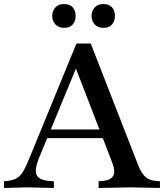

<svg xmlns="http://www.w3.org/2000/svg" viewBox="-37 -929 813 952"><path d="M-17 3V-30L-8 -31Q23 -34 41.5 -43Q60 -52 74.5 -74Q89 -96 106 -138L342 -713H413L647 -113Q664 -70 683 -52.5Q702 -35 736 -32L756 -30V3L612 0L452 3V-30L473 -32Q514 -36 525 -58.5Q536 -81 519 -124L322 -634H358L155 -142Q141 -106 140.5 -82.5Q140 -59 156.5 -47Q173 -35 205 -32L230 -30V3L99 0ZM188 -244 201 -287H484L496 -244ZM280 -791Q253 -791 237.5 -808Q222 -825 222 -850Q222 -875 237.5 -892Q253 -909 280 -909Q310 -909 324 -892Q338 -875 338 -850Q338 -825 324 -808Q310 -791 280 -791ZM475 -791Q448 -791 432.5 -808Q417 -825 417 -850Q417 -875 432.5 -892Q448 -909 475 -909Q505 -909 519 -892Q533 -875 533 -850Q533 -825 519 -808Q505 -791 475 -791Z"/></svg>

Font: Baskervville SemiBold
Style: Regular
Weight: 600
Version: Version 1.100